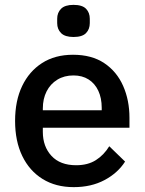

<svg xmlns="http://www.w3.org/2000/svg" viewBox="-20 -757 595 789"><path d="M283 12Q209 12 155 -21.5Q101 -55 71.5 -116Q42 -177 42 -260Q42 -343 71 -403.5Q100 -464 153 -498Q206 -532 280 -532Q357 -532 408.5 -497.5Q460 -463 486 -404Q512 -345 512 -273V-232H156V-215Q156 -155 191.5 -116.5Q227 -78 293 -78Q341 -78 374 -99Q407 -120 429 -156L494 -93Q464 -46 409.5 -17Q355 12 283 12ZM282 -447Q244 -447 215.5 -429.5Q187 -412 171.5 -381.5Q156 -351 156 -311V-304H398V-314Q398 -354 384 -384Q370 -414 344 -430.5Q318 -447 282 -447ZM282 -605Q247 -605 231 -621Q215 -637 215 -662V-680Q215 -705 231 -721Q247 -737 282 -737Q318 -737 333.5 -721Q349 -705 349 -680V-662Q349 -637 333.5 -621Q318 -605 282 -605Z"/></svg>

Font: IBM Plex Sans Medium
Style: Regular
Weight: 500
Designer: Mike Abbink, Paul van der Laan, Pieter van Rosmalen
Foundry: Bold Monday
Version: Version 3.201